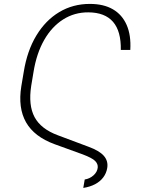

<svg xmlns="http://www.w3.org/2000/svg" viewBox="-20 -757 717 967"><path d="M399.4 189.5 406.7 147Q432.1 143.1 450.9 126.2Q469.7 109.4 472.2 87.4Q474.1 68.8 459.2 53.7Q444.3 38.6 396.5 20.5L254.9 -30.8Q152.3 -68.4 111.1 -141.1Q69.8 -213.9 87.4 -322.8L99.6 -395Q116.7 -501.5 163.1 -578.1Q209.5 -654.8 278.3 -696Q347.2 -737.3 432.6 -737.3Q502 -737.3 548.6 -710.2Q595.2 -683.1 617.9 -631.3Q640.6 -579.6 636.2 -505.4H588.4Q590.3 -599.6 549.3 -647Q508.3 -694.3 425.3 -694.8Q355 -695.3 297.9 -658.9Q240.7 -622.6 202.4 -555.4Q164.1 -488.3 148.9 -395L137.2 -324.7Q122.1 -227.1 154.1 -167.2Q186 -107.4 271.5 -75.7L425.3 -18.1Q480.5 2 503.2 28.1Q525.9 54.2 520 89.4Q515.6 115.7 500 136.5Q484.4 157.2 459 170.7Q433.6 184.1 399.4 189.5Z"/></svg>

Font: Inter Tight ExtraLight
Style: Italic
Weight: 250
Italic angle: -9.39999°
Designer: Rasmus Andersson
Foundry: rsms
Version: Version 3.004